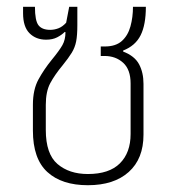

<svg xmlns="http://www.w3.org/2000/svg" viewBox="-20 -537 525 566"><path d="M239 9Q162 9 119.5 -30Q77 -69 77 -152V-228Q77 -273 93.5 -303Q110 -333 132 -360Q155 -388 164 -404Q173 -420 173 -442L171 -443Q162 -434 148.5 -427Q135 -420 116 -420Q86 -420 67 -439Q48 -458 48 -498V-517H83Q83 -476 93.5 -462.5Q104 -449 128 -449Q140 -449 152 -453.5Q164 -458 175 -470L184 -517H208V-463Q208 -433 204.5 -415Q201 -397 191.5 -381.5Q182 -366 165 -345Q141 -316 128 -291.5Q115 -267 115 -228V-154Q115 -83 149.5 -53.5Q184 -24 239 -24Q302 -24 333.5 -55.5Q365 -87 365 -142V-291Q365 -332 343 -352Q321 -372 288 -372H277V-400H289Q321 -400 339 -416Q357 -432 364.5 -459Q372 -486 372 -517H410Q410 -464 394.5 -433Q379 -402 343 -388V-385Q377 -372 390 -347.5Q403 -323 403 -290V-140Q403 -69 359.5 -30Q316 9 239 9Z"/></svg>

Font: Noto Sans Thai UI SemCond ExtLt
Style: Regular
Weight: 200
Width: 4
Designer: Monotype Design Team
Foundry: Monotype Imaging Inc.
Version: Version 2.000